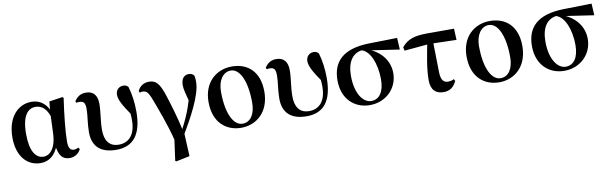

<svg xmlns="http://www.w3.org/2000/svg" viewBox="-48 -1047 5600 1758"><g transform="rotate(-10 2752.0 -168.0)"><path d="M256.3 15.5C324.8 15.5 393.4 -21.6 428.4 -128.7L413.4 -127.3C424.7 -24.9 458.5 16.2 526.5 16.2C575.3 16.2 613 -12.8 629.7 -49.4L618 -64.5C606.2 -58 595.2 -52.7 577.7 -52.7C543.5 -52.7 526.2 -76.4 526.2 -135.4C526.2 -229 543.7 -388.7 565.4 -536.5L555.4 -545L431.1 -526.6L421.6 -428L413.8 -227.4C407 -90.4 346.7 -37.6 293.5 -37.6C219.2 -37.6 169.2 -108.9 169.2 -269.8C169.2 -440.9 227 -499.9 296.4 -499.9C354.5 -499.9 407.2 -460.9 431.2 -353.7L452.5 -381.8H446C426.2 -490.5 359.2 -551.9 266.1 -551.9C143.5 -551.9 40.2 -448.8 40.2 -259.4C40.2 -86.1 130 15.5 256.3 15.5Z M959.5 16.2C1113 16.2 1199.6 -79.3 1199.6 -297.8C1199.6 -384.6 1187.8 -463.5 1167.6 -531.4C1156.2 -545 1142.3 -551.9 1121.3 -551.9C1083 -551.9 1051.2 -524 1051.2 -479.1C1051.2 -436.7 1076.3 -383.8 1154.9 -270.9L1152.8 -361.2L1133.4 -362.1C1141.2 -318.4 1146.4 -268.8 1146.4 -228.2C1146.4 -88.2 1080.4 -26.4 990.1 -26.4C899.8 -26.4 860.2 -88.4 860.2 -185.4C860.2 -272.4 878.5 -350.4 878.5 -425.8C878.5 -502.9 844.6 -548.2 773.5 -548.2C726.1 -548.2 693.4 -528.6 665.8 -486.5L672.3 -471.5C680.3 -474.2 689.1 -474.5 698.7 -474.5C741.9 -474.5 754.9 -456.5 754.9 -397.3C754.9 -336.4 738.9 -267 738.9 -186.6C738.9 -48.8 819.1 16.2 959.5 16.2Z M1471.4 208.9 1480.4 215.7 1607.6 189.3 1596.3 -47.4 1589.6 -49.8C1560.5 -182.4 1524 -302.3 1497.8 -383.5C1454.4 -523.4 1417.4 -546.2 1358.3 -546.2C1311.5 -546.2 1273.9 -522.2 1253.5 -479.4L1259.3 -462.3C1268.1 -465.8 1276.4 -467.1 1284.1 -467.1C1323.2 -467.1 1337.4 -455.9 1371.5 -365.4C1403.8 -276.1 1460.4 -138 1504.8 44.3L1505.7 -41ZM1586.2 0.1C1677.4 -153.9 1785.5 -348.1 1785.5 -471.2C1785.5 -495.2 1784.5 -509.4 1779.6 -530C1765.3 -545 1752.7 -551.9 1729 -551.9C1685.2 -551.9 1659.3 -518.1 1659.3 -461.3C1659.3 -421.3 1670.3 -387 1703.5 -257.3L1711 -407.8C1682.7 -268 1638.7 -164.3 1565.8 -26.4Z M2121.2 16.2C2261.1 16.2 2385.3 -82.9 2385.3 -274.3C2385.3 -458 2280.8 -551.9 2130.6 -551.9C1988.5 -551.9 1865.2 -453.2 1865.2 -267.9C1865.2 -76.5 1981.1 16.2 2121.2 16.2ZM2138.4 -18.7C2062.8 -18.7 1993.9 -120.9 1993.9 -341.7C1993.9 -445.8 2043 -517 2115.1 -517C2197.1 -517 2257.9 -398.2 2257.9 -193.3C2257.9 -91.6 2215.9 -18.7 2138.4 -18.7Z M2729.5 16.2C2883 16.2 2969.6 -79.3 2969.6 -297.8C2969.6 -384.6 2957.8 -463.5 2937.6 -531.4C2926.2 -545 2912.3 -551.9 2891.3 -551.9C2853 -551.9 2821.2 -524 2821.2 -479.1C2821.2 -436.7 2846.3 -383.8 2924.9 -270.9L2922.8 -361.2L2903.4 -362.1C2911.2 -318.4 2916.4 -268.8 2916.4 -228.2C2916.4 -88.2 2850.4 -26.4 2760.1 -26.4C2669.8 -26.4 2630.2 -88.4 2630.2 -185.4C2630.2 -272.4 2648.5 -350.4 2648.5 -425.8C2648.5 -502.9 2614.6 -548.2 2543.5 -548.2C2496.1 -548.2 2463.4 -528.6 2435.8 -486.5L2442.3 -471.5C2450.3 -474.2 2459.1 -474.5 2468.7 -474.5C2511.9 -474.5 2524.9 -456.5 2524.9 -397.3C2524.9 -336.4 2508.9 -267 2508.9 -186.6C2508.9 -48.8 2589.1 16.2 2729.5 16.2Z M3316.5 16.2C3467.4 16.2 3577.4 -94.8 3577.4 -235.7C3577.4 -390.9 3446.9 -483.1 3326.9 -504.5L3305.2 -495.5C3406 -489 3456.7 -337.8 3456.7 -199.6C3456.7 -85.8 3411.9 -18.7 3336.2 -18.7C3260.1 -18.7 3190.9 -111 3190.9 -277.8C3190.9 -406.4 3243.1 -494 3358.9 -493.5L3385.8 -480.3L3673.7 -437.5L3667.6 -546.6L3404.5 -541.4C3162.1 -535.7 3062.2 -431.5 3062.2 -257.1C3062.2 -85.5 3173.1 16.2 3316.5 16.2Z M3714.6 -419.9 3949.7 -441 4200.3 -434.4 4195.4 -539.4H3945.8C3820.8 -539.4 3759.5 -515.1 3707.9 -452.5ZM4001.7 16.2C4061.2 16.2 4096.2 -11.3 4123 -66.6L4113.8 -84.6C4097 -75.6 4080 -71.3 4058.5 -71.3C4018.6 -71.3 3994.1 -95.3 3991.4 -165.9L3985.7 -459.8H3932.8C3912.8 -356.6 3884.8 -227.3 3884.8 -114.6C3884.8 -20 3933.2 16.2 4001.7 16.2Z M4520.2 16.2C4660.1 16.2 4784.3 -82.9 4784.3 -274.3C4784.3 -458 4679.8 -551.9 4529.6 -551.9C4387.5 -551.9 4264.2 -453.2 4264.2 -267.9C4264.2 -76.5 4380.1 16.2 4520.2 16.2ZM4537.4 -18.7C4461.8 -18.7 4392.9 -120.9 4392.9 -341.7C4392.9 -445.8 4442 -517 4514.1 -517C4596.1 -517 4656.9 -398.2 4656.9 -193.3C4656.9 -91.6 4614.9 -18.7 4537.4 -18.7Z M5124.5 16.2C5275.4 16.2 5385.4 -94.8 5385.4 -235.7C5385.4 -390.9 5254.9 -483.1 5134.9 -504.5L5113.2 -495.5C5214 -489 5264.7 -337.8 5264.7 -199.6C5264.7 -85.8 5219.9 -18.7 5144.2 -18.7C5068.1 -18.7 4998.9 -111 4998.9 -277.8C4998.9 -406.4 5051.1 -494 5166.9 -493.5L5193.8 -480.3L5481.7 -437.5L5475.6 -546.6L5212.5 -541.4C4970.1 -535.7 4870.2 -431.5 4870.2 -257.1C4870.2 -85.5 4981.1 16.2 5124.5 16.2Z"/></g></svg>

Font: Source Han Serif CN VF
Style: Regular
Weight: 250
Designer: Ryoko NISHIZUKA 西塚涼子 (kana & ideographs); Frank Grießhammer (Latin, Greek & Cyrillic); Wenlong ZHANG 张文龙 (bopomofo); San
Foundry: Adobe
Version: Version 2.002;hotconv 1.1.0;makeotfexe 2.6.0